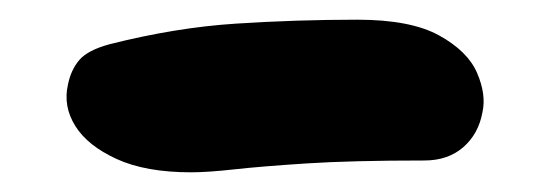

<svg xmlns="http://www.w3.org/2000/svg" viewBox="-20 -358 559 195"><path d="M174 -183Q128 -183 98.5 -196.5Q69 -210 56.5 -230Q44 -250 49 -272Q52 -287 60.5 -297Q69 -307 91 -313Q158 -330 219.5 -334Q281 -338 343 -338Q397 -338 426 -322Q455 -306 464.5 -284Q474 -262 470 -244Q466 -222 450.5 -208.5Q435 -195 411 -195Q337 -195 291 -192Q245 -189 218 -186Q191 -183 174 -183Z"/></svg>

Font: Shantell Sans
Style: Bold Italic
Weight: 700
Italic angle: -11°
Designer: Stephen Nixon, Anya Danilova, Shantell Martin
Foundry: Arrow Type
Version: Version 1.011;[c5ecc13dd]